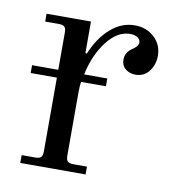

<svg xmlns="http://www.w3.org/2000/svg" viewBox="-61 -523 531 578"><g transform="rotate(10 205.0 -234.0)"><path d="M173.8 -456.1V-359.9L178.2 -358.9Q199.2 -409.7 232.7 -438.7Q266.1 -467.8 306.2 -467.8Q342.3 -467.8 366.2 -445.3Q390.1 -422.9 390.1 -389.2Q390.1 -362.3 374.8 -342Q359.4 -321.8 333 -321.8Q315.4 -321.8 302.7 -332Q290 -342.3 290 -360.8Q290 -381.8 310.1 -396Q328.1 -407.2 328.1 -418.9Q328.1 -428.7 319.3 -434.3Q310.5 -439.9 296.9 -439.9Q258.3 -439.9 226.3 -398.7Q194.3 -357.4 181.2 -295.9H252V-272H175.8Q173.8 -258.8 173.8 -231.9V-45.9Q173.8 -33.7 178.7 -28.8Q183.6 -23.9 195.8 -23.9H237.8V0H38.1V-23.9H80.1Q92.3 -23.9 97.2 -28.8Q102.1 -33.7 102.1 -45.9V-272H22V-295.9H102.1V-410.2Q102.1 -422.4 97.2 -427.2Q92.3 -432.1 80.1 -432.1H38.1V-456.1Z"/></g></svg>

Font: Flanker Steampunk
Style: Regular
Weight: 400
Designer: Alexey Kryukov, Leonardo Di Lena
Foundry: Alexey Kryukov, Leonardo Di Lena
Version: 1.210